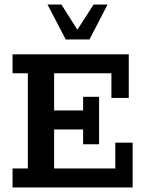

<svg xmlns="http://www.w3.org/2000/svg" viewBox="-20 -821 638 841"><path d="M35 0V-83H102V-500H35V-583H544V-392H468V-500H217V-337H344V-397H414V-189H344V-254H217V-83H485V-196H561V0ZM268 -648 188 -801H249L319 -691L390 -801H451L372 -648Z"/></svg>

Font: Rokkitt SemiBold SemiBold
Style: Regular
Weight: 600
Version: Version 3.103